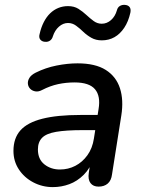

<svg xmlns="http://www.w3.org/2000/svg" viewBox="-20 -756 577 785"><path d="M196 9Q153 9 116 -10.5Q79 -30 57 -63.5Q35 -97 35 -139Q35 -191 63.5 -223Q92 -255 153 -270.5Q214 -286 310 -286H390L381 -224H319Q250 -224 209.5 -217Q169 -210 152 -192.5Q135 -175 135 -145Q135 -105 161.5 -84Q188 -63 225 -63Q259 -63 288 -78Q317 -93 337.5 -121.5Q358 -150 364 -190L383 -310Q392 -363 368.5 -391Q345 -419 285 -419Q250 -419 217.5 -412Q185 -405 152 -388Q137 -380 124 -382.5Q111 -385 103 -393.5Q95 -402 94 -414Q93 -426 100.5 -438Q108 -450 126 -459Q166 -479 211 -488Q256 -497 297 -497Q370 -497 412.5 -470Q455 -443 470.5 -395Q486 -347 476 -284L438 -43Q435 -18 420.5 -5.5Q406 7 383 7Q361 7 350 -7.5Q339 -22 343 -49L354 -122L362 -107Q349 -68 322.5 -41.5Q296 -15 263.5 -3Q231 9 196 9ZM164 -585Q151 -586 144.5 -594.5Q138 -603 142 -617Q148 -644 159 -665.5Q170 -687 185 -701.5Q200 -716 218.5 -723.5Q237 -731 258 -731Q283 -731 300.5 -720Q318 -709 333 -695Q348 -681 363 -670Q378 -659 396 -659Q417 -659 434 -674Q451 -689 458 -714Q461 -726 470 -731.5Q479 -737 491 -736Q504 -735 510 -727Q516 -719 513 -704Q505 -668 488 -642.5Q471 -617 448 -604Q425 -591 396 -591Q372 -591 353.5 -601.5Q335 -612 320.5 -626Q306 -640 291 -651Q276 -662 258 -662Q238 -662 221 -647Q204 -632 196 -607Q193 -596 184.5 -590Q176 -584 164 -585Z"/></svg>

Font: Nunito ExtraLight SemiBold
Style: Italic
Weight: 600
Italic angle: -9°
Version: Version 3.602